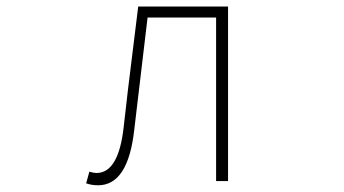

<svg xmlns="http://www.w3.org/2000/svg" viewBox="-20 -547 1040 580"><path d="M276.4 12.7Q256.8 12.7 240.2 6.8L250 -28.3Q263.7 -24.4 271.5 -24.4Q337.9 -24.4 353.5 -162.1Q359.4 -215.8 366.7 -277.3Q374 -338.9 383.3 -412.1Q392.6 -485.4 397.5 -527.3H668.9V0H632.8V-494.1H425.8Q419.9 -442.4 385.7 -156.2Q367.2 12.7 276.4 12.7Z"/></svg>

Font: Gen Shin Gothic Monospace ExtraLight
Style: Regular
Weight: 200
Designer: [Source Han Sans]
Ryoko NISHIZUKA  (kana & ideographs); Paul D. Hunt (Latin, Greek & Cyrillic); Wenlong ZHANG  (bopomofo
Version: Version 1.002.20150607